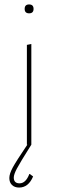

<svg xmlns="http://www.w3.org/2000/svg" viewBox="-20 -651 262 864"><path d="M91 -611Q91 -631 111 -631Q131 -631 131 -611Q131 -591 111 -591Q91 -591 91 -611ZM101 0V-449L121 -453V0Q70 81 56 107.5Q42 134 42 148Q42 174 68 174Q96 174 112 132H114L129 143Q108 193 66 193Q46 193 34 181.5Q22 170 22 150Q22 131 37.5 102.5Q53 74 103 0Z"/></svg>

Font: Alegreya Sans SC Thin
Style: Regular
Weight: 100
Designer: Juan Pablo del Peral
Foundry: Huerta Tipografica
Version: Version 2.007